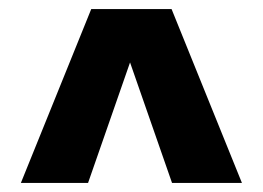

<svg xmlns="http://www.w3.org/2000/svg" viewBox="-20 -732 579 423"><path d="M174 -329H26L181 -712H295L289 -659ZM359 -329 244 -659 236 -712H358L513 -329Z"/></svg>

Font: Roboto Serif ExtraBold
Style: Regular
Weight: 800
Designer: Greg Gazdowicz
Foundry: Commercial Type
Version: Version 1.008